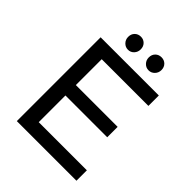

<svg xmlns="http://www.w3.org/2000/svg" viewBox="-241 -1003 1134 1134"><g transform="rotate(45 326.5 -435.5)"><path d="M100 -700H586V-613H196V-397H545V-310H196V-87H598V0H100ZM318 -817Q318 -794 303 -778Q288 -762 266 -762Q244 -762 228.5 -778Q213 -794 213 -817Q213 -841 228 -856Q243 -871 266 -871Q288 -871 303 -856Q318 -841 318 -817ZM491 -817Q491 -794 475.5 -778Q460 -762 438 -762Q416 -762 400.5 -778Q385 -794 385 -817Q385 -841 400 -856Q415 -871 438 -871Q461 -871 476 -856Q491 -841 491 -817Z"/></g></svg>

Font: Montserrat
Style: Regular
Weight: 400
Designer: Julieta Ulanovsky
Foundry: Julieta Ulanovsky
Version: Version 6.001